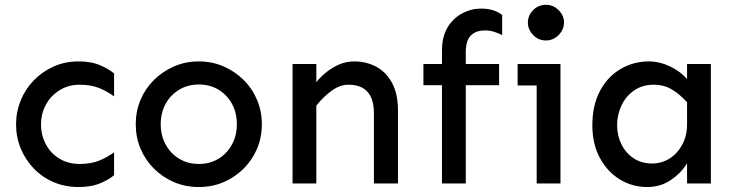

<svg xmlns="http://www.w3.org/2000/svg" viewBox="-20 -753 3018 788"><path d="M302.7 14.6Q247.1 14.6 200.2 -5.4Q153.3 -25.4 118.7 -61.5Q84 -97.7 64.9 -144Q45.9 -190.4 45.9 -242.2Q45.9 -293.9 64.9 -340.8Q84 -387.7 118.7 -423.3Q153.3 -459 200.2 -480Q247.1 -501 302.7 -501Q356.4 -501 394 -483.9Q431.6 -466.8 448.2 -451.2V-357.4Q421.9 -377 388.2 -391.1Q354.5 -405.3 306.6 -405.3Q260.7 -405.3 224.6 -382.8Q188.5 -360.4 168.5 -323.7Q148.4 -287.1 148.4 -242.2Q148.4 -198.2 168 -161.1Q187.5 -124 223.6 -102.1Q259.8 -80.1 306.6 -80.1Q354.5 -80.1 388.2 -94.2Q421.9 -108.4 448.2 -127.9V-34.2Q431.6 -18.6 394 -2Q356.4 14.6 302.7 14.6Z M795.9 14.6Q741.2 14.6 694.3 -5.4Q647.5 -25.4 611.8 -61Q576.2 -96.7 556.6 -143.1Q537.1 -189.5 537.1 -243.2Q537.1 -295.9 556.6 -342.8Q576.2 -389.6 611.8 -424.8Q647.5 -460 694.3 -480.5Q741.2 -501 795.9 -501Q850.6 -501 897.5 -480.5Q944.3 -460 980 -424.8Q1015.6 -389.6 1035.2 -342.8Q1054.7 -295.9 1054.7 -243.2Q1054.7 -189.5 1035.2 -143.1Q1015.6 -96.7 980 -61Q944.3 -25.4 897.5 -5.4Q850.6 14.6 795.9 14.6ZM795.9 -80.1Q841.8 -80.1 877 -101.6Q912.1 -123 932.1 -160.2Q952.1 -197.3 952.1 -243.2Q952.1 -290 932.1 -326.7Q912.1 -363.3 877 -384.8Q841.8 -406.2 795.9 -406.2Q751 -406.2 715.3 -384.8Q679.7 -363.3 659.7 -326.7Q639.6 -290 639.6 -243.2Q639.6 -197.3 659.7 -160.2Q679.7 -123 715.3 -101.6Q751 -80.1 795.9 -80.1Z M1514.6 0V-288.1Q1514.6 -346.7 1488.3 -376Q1461.9 -405.3 1410.2 -405.3Q1374 -405.3 1339.4 -379.4Q1304.7 -353.5 1278.3 -319.3V-416Q1293.9 -435.5 1317.4 -455.1Q1340.8 -474.6 1370.6 -487.8Q1400.4 -501 1433.6 -501Q1483.4 -501 1524.4 -479Q1565.4 -457 1589.4 -412.1Q1613.3 -367.2 1613.3 -299.8V0ZM1180.7 0V-490.2H1278.3V0Z M1793.9 0V-544.9Q1793.9 -602.5 1816.9 -640.6Q1839.8 -678.7 1877 -698.2Q1914.1 -717.8 1954.1 -717.8Q1981.4 -717.8 2003.4 -710.9Q2025.4 -704.1 2041 -691.4V-608.4Q2026.4 -617.2 2006.3 -623Q1986.3 -628.9 1964.8 -627.9Q1931.6 -627 1911.6 -606.4Q1891.6 -585.9 1891.6 -537.1V0ZM1717.8 -403.3V-490.2H2028.3V-403.3Z M2220.7 -586.9Q2189.5 -586.9 2168 -609.4Q2146.5 -631.8 2146.5 -660.2Q2146.5 -689.5 2168 -711.4Q2189.5 -733.4 2220.7 -733.4Q2241.2 -733.4 2257.8 -723.1Q2274.4 -712.9 2284.7 -696.3Q2294.9 -679.7 2294.9 -660.2Q2294.9 -641.6 2284.7 -624.5Q2274.4 -607.4 2257.8 -597.2Q2241.2 -586.9 2220.7 -586.9ZM2182.6 0V-490.2H2280.3V0ZM2104.5 -402.3V-490.2H2280.3V-402.3Z M2635.7 14.6Q2575.2 14.6 2523.9 -16.6Q2472.7 -47.9 2441.9 -105Q2411.1 -162.1 2411.1 -239.3Q2411.1 -320.3 2441.9 -378.9Q2472.7 -437.5 2525.9 -469.2Q2579.1 -501 2644.5 -501Q2685.5 -501 2728 -481.4Q2770.5 -461.9 2799.8 -428.7V-490.2H2897.5V0H2799.8V-83Q2776.4 -43.9 2733.9 -14.6Q2691.4 14.6 2635.7 14.6ZM2656.2 -82Q2696.3 -82 2729 -103Q2761.7 -124 2781.2 -161.6Q2800.8 -199.2 2799.8 -248V-333Q2770.5 -366.2 2737.8 -385.7Q2705.1 -405.3 2663.1 -405.3Q2616.2 -405.3 2582.5 -381.8Q2548.8 -358.4 2530.8 -320.3Q2512.7 -282.2 2512.7 -239.3Q2512.7 -196.3 2530.8 -160.2Q2548.8 -124 2581.1 -103Q2613.3 -82 2656.2 -82Z"/></svg>

Font: Sen Medium
Style: Regular
Weight: 500
Designer: Kosal Sen, Philatype
Foundry: Philatype
Version: Version 2.000;gftools[0.9.31]